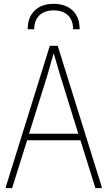

<svg xmlns="http://www.w3.org/2000/svg" viewBox="-20 -978 559 998"><path d="M10 -6 239 -740H280L509 -6V0H476L398 -249H121L43 0H10ZM387 -283 293 -586 260 -698H258L226 -586L131 -283ZM360 -826Q360 -872 333.5 -898Q307 -924 259 -924Q211 -924 184.5 -898Q158 -872 158 -826H124Q124 -888 160 -923Q196 -958 259 -958Q322 -958 358 -923Q394 -888 394 -826Z"/></svg>

Font: Encode Sans Compressed
Style: Thin
Weight: 100
Designer: Pablo Impallari, Andres Torresi
Foundry: Pablo Impallari, Andres Torresi
Version: Version 1.000; ttfautohint (v1.00) -l 8 -r 50 -G 200 -x 14 -